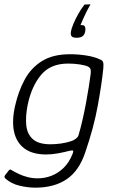

<svg xmlns="http://www.w3.org/2000/svg" viewBox="-27 -728 540 885"><path d="M43 -242Q58 -308 87 -361.5Q116 -415 166.5 -446.5Q217 -478 296 -478Q335 -478 372 -472Q409 -466 434 -454Q446 -450 448.5 -440.5Q451 -431 449 -411Q442 -341 423.5 -240Q405 -139 366 -26Q338 59 280.5 98Q223 137 136 137Q101 137 63 128Q25 119 -2 95Q-6 90 -6.5 87.5Q-7 85 -5 82Q-3 78 0.5 74Q4 70 7.5 65.5Q11 61 13 58Q17 54 20 53.5Q23 53 26 56Q41 65 60 74Q79 83 101 88.5Q123 94 147 94Q179 94 209.5 82.5Q240 71 266 46Q292 21 308 -20Q308 -22 309 -23.5Q310 -25 310 -27Q312 -34 307.5 -34.5Q303 -35 294 -33Q271 -27 242 -21.5Q213 -16 186 -16Q122 -16 85 -44Q48 -72 37.5 -122.5Q27 -173 43 -242ZM101 -247Q90 -193 94 -151.5Q98 -110 124.5 -86.5Q151 -63 205 -63Q229 -63 254 -66.5Q279 -70 300 -77Q313 -81 323 -89Q333 -97 335 -105Q344 -135 353 -174Q362 -213 369.5 -253.5Q377 -294 382.5 -329Q388 -364 391 -388Q392 -396 391 -405.5Q390 -415 379 -421Q367 -427 341 -431Q315 -435 287 -435Q206 -435 162.5 -383Q119 -331 101 -247ZM300 -581Q302 -596 311.5 -618.5Q321 -641 334 -664Q347 -687 359 -702Q360 -705 363 -707Q367 -707 375 -707.5Q383 -708 389 -708Q390 -707 389 -705Q388 -703 385 -699Q380 -691 372 -674.5Q364 -658 356.5 -641.5Q349 -625 344 -612Q360 -614 364 -606Q368 -598 366 -585Q364 -571 356 -563Q348 -555 330 -554Q313 -553 305 -559Q297 -565 300 -581Z"/></svg>

Font: Glory Thin Light
Style: Italic
Weight: 300
Italic angle: -12°
Version: Version 1.011